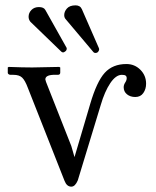

<svg xmlns="http://www.w3.org/2000/svg" viewBox="-20 -679 577 711"><path d="M431.2 -401.9Q409.2 -401.9 388.4 -371.1Q367.7 -340.3 353 -290L268.1 -11.2Q258.3 12.2 244.1 12.2Q227.5 12.2 219.2 -8.8L83 -354Q72.8 -381.3 62 -391.6Q51.3 -401.9 29.8 -401.9H19Q15.1 -401.9 12 -404.1Q8.8 -406.2 8.8 -409.2V-429.2L12.2 -431.2Q64.9 -429.2 99.1 -429.2L199.2 -431.2L203.1 -429.2V-410.2Q203.1 -401.9 193.8 -401.9H176.8Q147.9 -400.4 147.9 -384.8Q147.9 -380.9 158.2 -356L244.1 -138.2L255.9 -97.2L314 -293.9Q338.4 -377 367.9 -409.4Q397.5 -441.9 448.2 -441.9Q478.5 -441.9 499.8 -420.7Q521 -399.4 521 -369.1Q521 -349.1 510.7 -334.5Q500.5 -319.8 481 -319.8Q462.4 -319.8 450.2 -329.8Q438 -339.8 438 -356Q438 -364.7 443.6 -373.3Q449.2 -381.8 449.2 -389.2Q449.2 -396 445.3 -398.9Q441.4 -401.9 431.2 -401.9ZM259.8 -659.2Q276.9 -659.2 283.2 -645L345.7 -502Q347.2 -499 347.2 -496.1Q347.2 -492.7 343.8 -487.8Q340.3 -482.9 333 -482.9Q329.1 -482.9 326.2 -485.8L224.1 -606.9Q217.8 -613.3 217.8 -623Q217.8 -636.2 228 -647.7Q238.3 -659.2 259.8 -659.2ZM124 -652.8Q142.1 -652.8 147.9 -642.1L226.1 -502.9Q227.1 -502 227.1 -499Q227.1 -492.7 221.9 -488.8Q216.8 -484.9 213.9 -484.9Q210 -484.9 207 -487.8L92.8 -598.1Q85.9 -606.4 85.9 -617.2Q85.9 -631.3 96.4 -642.1Q106.9 -652.8 124 -652.8Z"/></svg>

Font: Linux Biolinum
Style: Regular
Weight: 400
Designer: Philipp H. Poll
Foundry: Philipp H. Poll
Version: Version 0.6.4